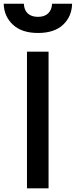

<svg xmlns="http://www.w3.org/2000/svg" viewBox="-70 -1027 413 1047"><path d="M137.2 -847.2Q48.3 -847.2 0 -892.8Q-48.3 -938.5 -49.8 -1006.8H60.1Q61.5 -972.2 81.5 -953.6Q101.6 -935.1 137.2 -935.1Q172.4 -935.1 192.4 -953.9Q212.4 -972.7 213.9 -1006.8H323.2Q321.8 -937.5 274.2 -892.3Q226.6 -847.2 137.2 -847.2ZM77.1 0V-745.1H194.8V0Z"/></svg>

Font: Plus Jakarta Sans SemiBold
Style: Regular
Weight: 600
Designer: Gumpita Rahayu
Foundry: Tokotype
Version: Version 2.006